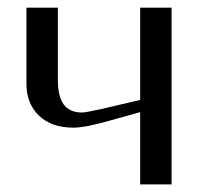

<svg xmlns="http://www.w3.org/2000/svg" viewBox="-20 -487 540 507"><path d="M433.1 -466.8V0H350.1V-190.9L268.1 -168Q204.6 -149.9 173.8 -149.9Q116.2 -149.9 83 -181.6Q49.8 -213.4 49.8 -266.1V-466.8H132.8V-275.9Q132.8 -232.4 148.2 -211.2Q163.6 -189.9 196.8 -189.9Q206.1 -189.9 248 -199.2L350.1 -223.1V-466.8Z"/></svg>

Font: Resagokr
Style: Regular
Weight: 500
Designer: gluk
Foundry: gluk
Version: Version 0.95